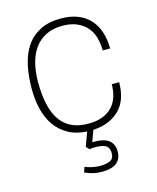

<svg xmlns="http://www.w3.org/2000/svg" viewBox="-112 -616 736 902"><g transform="rotate(-15 255.5 -165.0)"><path d="M272 208Q249 208 228.5 203Q208 198 189 189L198 164Q211 170 231.5 174.5Q252 179 270 179Q297 179 317.5 171Q338 163 338 134Q338 119 332.5 109.5Q327 100 317 95.5Q307 91 294.5 89.5Q282 88 268 88Q255 88 251 89Q247 90 242 90L228 75L253 7Q200 4 162.5 -17Q125 -38 100.5 -72.5Q76 -107 64.5 -153.5Q53 -200 53 -254Q53 -315 64.5 -367.5Q76 -420 101.5 -457.5Q127 -495 168.5 -516.5Q210 -538 269 -538Q318 -538 353.5 -523.5Q389 -509 412 -483Q435 -457 446.5 -421Q458 -385 458 -342H422Q422 -376 413.5 -405.5Q405 -435 386 -456.5Q367 -478 338 -490.5Q309 -503 269 -503Q221 -503 187 -485.5Q153 -468 131.5 -437.5Q110 -407 100 -365.5Q90 -324 90 -276Q90 -151 133.5 -89Q177 -27 269 -27Q310 -27 339 -38.5Q368 -50 386.5 -70.5Q405 -91 413.5 -118.5Q422 -146 422 -178H458Q458 -139 448 -106.5Q438 -74 416.5 -50Q395 -26 362 -11Q329 4 283 7L263 62H281Q294 62 309.5 65Q325 68 337.5 75.5Q350 83 358.5 97Q367 111 367 134Q367 208 272 208Z"/></g></svg>

Font: Tanohe Sans ExtraLight
Style: Regular
Weight: 250
Designer: Village Type and Design LLC & Cristiano Sobral
Foundry: Cooper Hewitt Smithsonian Design Museum
Version: Version 1.00;May 30, 2020;FontCreator 12.0.0.2522 64-bit; tt